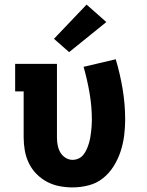

<svg xmlns="http://www.w3.org/2000/svg" viewBox="-20 -808 640 836"><path d="M296 8Q267 8 238.5 2.5Q210 -3 184.5 -16.5Q159 -30 138.5 -51Q118 -72 105.5 -98Q93 -124 88 -152.5Q83 -181 83 -210V-410H46V-530H228V-210Q228 -193 231 -176.5Q234 -160 242 -145.5Q250 -131 264.5 -121.5Q279 -112 296 -112Q309 -112 321.5 -117.5Q334 -123 342.5 -133.5Q351 -144 356.5 -156Q362 -168 366 -180.5Q370 -193 372.5 -206Q375 -219 376.5 -232.5Q378 -246 379 -259Q380 -272 380 -286Q380 -344 370 -402.5Q360 -461 344 -517L484 -550Q503 -486 514 -420Q525 -354 525 -287Q525 -252 520.5 -217Q516 -182 505 -148.5Q494 -115 475 -84.5Q456 -54 428.5 -32Q401 -10 366 -1Q331 8 296 8ZM281 -581 215 -639 357 -788 443 -712Z"/></svg>

Font: Iosevka Curly Slab HvEx
Style: Regular
Weight: 900
Width: 7
Monospace: yes
Designer: Belleve Invis
Foundry: Belleve Invis
Version: Version 11.1.0; ttfautohint (v1.8.3)